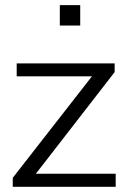

<svg xmlns="http://www.w3.org/2000/svg" viewBox="-20 -715 490 735"><path d="M28.8 0V-34.2L332 -422.9H43.9V-472.2H418.9V-439L117.2 -49.8H422.9V0ZM209 -617.2V-695.3H287.1V-617.2Z"/></svg>

Font: CMU Bright
Style: Roman
Weight: 500
Version: Version 0.7.0